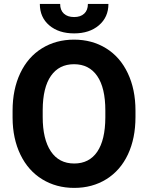

<svg xmlns="http://www.w3.org/2000/svg" viewBox="-20 -916 730 946"><path d="M647.5 -339.4Q647.5 -234.4 610.4 -155.3Q573.2 -76.2 504.2 -33.2Q435.1 9.8 345.7 9.8Q257.3 9.8 188 -32.7Q118.7 -75.2 80.6 -154.1Q42.5 -232.9 42 -335.4V-370.6Q42 -475.6 79.8 -555.4Q117.7 -635.3 186.8 -678Q255.9 -720.7 344.7 -720.7Q433.6 -720.7 502.7 -678Q571.8 -635.3 609.6 -555.4Q647.5 -475.6 647.5 -371.1ZM499 -371.6Q499 -483.4 459 -541.5Q418.9 -599.6 344.7 -599.6Q271 -599.6 231 -542.2Q190.9 -484.9 190.4 -374V-339.4Q190.4 -230.5 230.5 -170.4Q270.5 -110.4 345.7 -110.4Q419.4 -110.4 459 -168.2Q498.5 -226.1 499 -336.9ZM514.2 -896.5Q514.2 -831.5 467.5 -791.5Q420.9 -751.5 345.2 -751.5Q269.5 -751.5 222.9 -791Q176.3 -830.6 176.3 -896.5H276.4Q276.4 -865.7 294.7 -848.9Q313 -832 345.2 -832Q377 -832 395 -848.9Q413.1 -865.7 413.1 -896.5Z"/></svg>

Font: RobotoInd
Style: Bold
Weight: 700
Designer: Google
Version: Version 2.001150; 2014